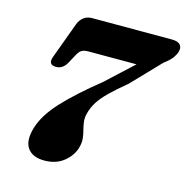

<svg xmlns="http://www.w3.org/2000/svg" viewBox="-106 -801 893 918"><g transform="rotate(15 341.0 -341.5)"><path d="M339 -86.5Q327 -44.5 288.8 -13.8Q250.5 17 193 17Q134.5 17 109.8 -17.8Q85 -52.5 104 -118.5Q123.5 -186.5 191 -259Q258.5 -331.5 367 -418L500.5 -541.5H262.5Q240 -541.5 228.8 -534.2Q217.5 -527 208 -509L183.5 -464Q175 -448.5 162 -439.2Q149 -430 131.5 -430Q89.5 -430.5 106 -473.5L171.5 -651.5Q179.5 -673.5 196.8 -686.8Q214 -700 238 -700H633.5Q663.5 -700 675 -686.5Q686.5 -673 679.5 -651Q676 -638 664.2 -621.2Q652.5 -604.5 622 -581.5L488.5 -442.5Q436.5 -399.5 405.2 -368.8Q374 -338 357.5 -312Q341 -286 333 -257Q326 -233 328.5 -212.5Q331 -192 336.2 -172.5Q341.5 -153 343.8 -132.2Q346 -111.5 339 -86.5Z"/></g></svg>

Font: Fraunces 9pt S050
Style: Bold Italic
Weight: 700
Italic angle: -16°
Version: Version 1.000; ttfautohint (v1.8.3)